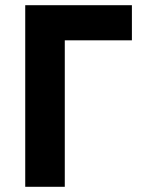

<svg xmlns="http://www.w3.org/2000/svg" viewBox="-20 -718 554 738"><path d="M77 0V-698H487V-563H229V0Z"/></svg>

Font: IBM Plex Sans Var
Style: Regular
Weight: 400
Designer: Mike Abbink, Paul van der Laan, Pieter van Rosmalen
Foundry: Bold Monday
Version: Version 3.000